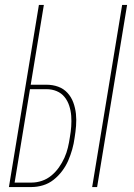

<svg xmlns="http://www.w3.org/2000/svg" viewBox="-20 -755 540 775"><path d="M352 0 473 -735H493L372 0ZM16 0 137 -735H157L104 -413H168Q193 -413 215 -405Q237 -397 252.5 -380Q268 -363 276 -341Q284 -319 286.5 -295.5Q289 -272 287 -247Q285 -222 281 -198Q278 -175 271.5 -152Q265 -129 255.5 -107Q246 -85 231 -65Q216 -45 196.5 -29.5Q177 -14 153.5 -7Q130 0 107 0ZM39 -18H107Q128 -18 149 -25Q170 -32 187.5 -46.5Q205 -61 218 -79.5Q231 -98 240 -118Q249 -138 254 -159Q259 -180 262 -201Q266 -223 267.5 -244.5Q269 -266 267.5 -287Q266 -308 259.5 -328Q253 -348 240.5 -363.5Q228 -379 209 -387Q190 -395 168 -395H101Z"/></svg>

Font: Iosevka Term Curly Thin
Style: Italic
Weight: 100
Italic angle: -9°
Designer: Belleve Invis
Foundry: Belleve Invis
Version: Version 32.3.0